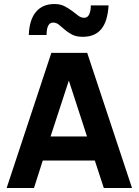

<svg xmlns="http://www.w3.org/2000/svg" viewBox="-20 -940 693 960"><path d="M13.2 0 236.8 -675.8H416L640.1 0H499L454.1 -137.2H193.8L149.9 0ZM232.9 -257.8H415L324.2 -537.1ZM124 -765.1Q126.5 -840.8 159.7 -880.4Q192.9 -919.9 252 -919.9Q281.7 -919.9 302.7 -908.9Q323.7 -897.9 340.3 -885.5Q356.9 -873 370.8 -862.1Q384.8 -851.1 400.9 -851.1Q418 -851.1 426 -868.2Q434.1 -885.3 434.1 -913.1H522.9Q518.1 -832.5 486.1 -794.2Q454.1 -755.9 394 -755.9Q361.8 -755.9 340.8 -766.8Q319.8 -777.8 304 -791.5Q288.1 -805.2 274.9 -816.2Q261.7 -827.1 245.6 -827.1Q212.9 -827.1 212.9 -765.1Z"/></svg>

Font: Clear Sans
Style: Bold
Weight: 700
Foundry: Intel Corporation
Version: Version 1.00